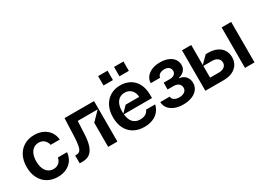

<svg xmlns="http://www.w3.org/2000/svg" viewBox="-22 -1502 3056 2241"><g transform="rotate(-30 1506.5 -381.5)"><path d="M37.6 -270.6Q37.3 -353.3 69.1 -417.4Q100.9 -481.5 160 -517Q219.1 -552.6 298.3 -552.6Q364 -552.6 415.3 -528.2Q466.6 -503.9 497.3 -459.5Q528.1 -415.1 532.7 -356.5H409.8Q401.3 -397.7 372.7 -423.3Q344.1 -448.9 299.7 -448.9Q259.9 -448.9 229.9 -427.7Q199.9 -406.6 183.8 -366.8Q167.6 -327.1 167.6 -272.7Q167.6 -217.7 183.8 -177.4Q199.9 -137.1 229.8 -115.8Q259.6 -94.5 299.7 -94.5Q342.3 -94.1 371.6 -118.6Q400.9 -143.1 409.8 -186.8H532.7Q527.7 -128.6 497.9 -83.8Q468 -39.1 417.1 -14.2Q366.1 10.7 299 10.7Q218.8 10.7 159.4 -25Q100.1 -60.7 68.7 -124.5Q37.3 -188.2 37.6 -270.6Z M595.9 0 595.2 -105.8H614.3Q643.1 -105.8 659.6 -123.6Q676.1 -141.3 684.8 -183.8Q693.5 -226.2 696.7 -304L706 -545.5H1103.7V0H979.4V-325.3L1091.6 -440.3H823.2L814.6 -264.2Q810 -172.2 790 -114.2Q769.9 -56.1 732.1 -28.1Q694.2 0 635.7 0Z M1707.4 -237.9H1328.5Q1335.6 -161.9 1371.4 -125.7Q1407.3 -89.5 1466.6 -89.5Q1508.2 -89.5 1538 -106.7Q1567.8 -123.9 1579.5 -155.5H1702.4Q1690.7 -103.7 1658.7 -66.2Q1626.8 -28.8 1577.4 -9.1Q1528.1 10.7 1465.2 10.7Q1383.5 10.7 1323.5 -23.6Q1263.5 -57.9 1231.7 -121.3Q1199.9 -184.7 1200.3 -269.9Q1199.9 -353.3 1231.7 -417.4Q1263.5 -481.5 1322.1 -517Q1380.7 -552.6 1458.1 -552.6Q1527.7 -552.6 1584.2 -522.7Q1640.6 -492.9 1674 -430.9Q1707.4 -369 1707.4 -277ZM1402 -324.6H1584.5Q1583.8 -361.2 1568 -390.3Q1552.2 -419.4 1524.1 -435.9Q1496.1 -452.4 1460.2 -452.4Q1419.7 -452.4 1389.7 -432.2Q1359.7 -411.9 1343.2 -373.2Q1326.7 -334.5 1326.7 -280.2Q1326.7 -263.8 1327.8 -248.2ZM1417.6 -647.7H1290.5V-774.1H1417.6ZM1632.1 -647.7H1505V-774.1H1632.1Z M1894.9 -149.1Q1896.3 -119.3 1921.9 -102.3Q1947.4 -85.2 1988.6 -85.2Q2032 -85.2 2059.7 -104.4Q2087.4 -123.6 2087.4 -159.1Q2087.4 -181.5 2076.3 -198.3Q2065.3 -215.2 2045.3 -224.4Q2025.2 -233.7 1998.6 -233.7H1914.8V-325.3H1998.6Q2037.6 -325.3 2058.9 -343Q2080.3 -360.8 2080.3 -389.9Q2080.3 -420.5 2058.4 -438.9Q2036.6 -457.4 1998.6 -457.4Q1973 -457.4 1952.6 -449.6Q1932.2 -441.8 1920.5 -427.7Q1908.7 -413.7 1907.7 -395.6H1781.2Q1782 -442.1 1809.5 -477.8Q1837 -513.5 1884.9 -533Q1932.9 -552.6 1992.2 -552.6Q2055.4 -552.6 2102.3 -533.6Q2149.1 -514.6 2174.4 -479.8Q2199.6 -445 2199.6 -399.1Q2199.6 -355.8 2172.4 -326.5Q2145.2 -297.2 2097.3 -284.8V-279.1Q2129.6 -277 2155.7 -260.5Q2181.8 -244 2196.7 -215.7Q2211.6 -187.5 2211.6 -151.3Q2211.6 -101.9 2183.2 -65.2Q2154.8 -28.4 2104.4 -8.9Q2054 10.7 1989.3 10.7Q1926.1 10.7 1876.4 -8.3Q1826.7 -27.3 1797.8 -63.6Q1768.8 -99.8 1767 -149.1Z M2289.1 0V-545.5H2413.4V-274.9L2505.7 -367.9H2536.9Q2605.5 -367.9 2654.8 -345Q2704.2 -322.1 2729.9 -280.5Q2755.7 -239 2755.7 -183.9Q2755.7 -130 2729.8 -88.4Q2703.8 -46.9 2654.5 -23.4Q2605.1 0 2536.9 0ZM2951.7 0H2823.2V-545.5H2951.7ZM2536.9 -105.1Q2564.6 -105.1 2586.5 -114.9Q2608.3 -124.6 2620.6 -142.2Q2632.8 -159.8 2632.8 -181.8Q2632.8 -205.3 2620.6 -223.7Q2608.3 -242.2 2586.5 -252.5Q2564.6 -262.8 2536.9 -262.8H2413.4V-105.1Z"/></g></svg>

Font: Riot Sans
Style: Bold
Weight: 600
Designer: Rasmus Andersson
Foundry: rsms
Version: Version 4.001